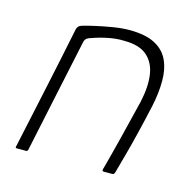

<svg xmlns="http://www.w3.org/2000/svg" viewBox="-78 -556 649 637"><g transform="rotate(15 247.0 -238.0)"><path d="M32 0Q30 0 28.5 -1Q27 -2 28 -5Q51 -112 74 -219Q97 -326 119 -434Q121 -439 124.5 -443Q128 -447 139 -450Q153 -454 179.5 -460Q206 -466 236.5 -471Q267 -476 292 -476Q347 -476 379.5 -459Q412 -442 426 -411.5Q440 -381 440 -340.5Q440 -300 430 -253Q419 -203 407 -153.5Q395 -104 384 -65Q373 -26 368 -7Q366 -2 364 -1Q362 0 356 0H331Q324 0 326 -7Q328 -13 332.5 -31Q337 -49 344 -75Q351 -101 358.5 -132Q366 -163 374 -195Q382 -227 389 -256Q401 -311 395 -351Q389 -391 362.5 -414Q336 -437 284 -437Q257 -438 228 -432Q199 -426 175 -417Q169 -416 162 -411.5Q155 -407 153 -396Q132 -299 111.5 -201Q91 -103 70 -5Q69 -3 68 -1.5Q67 0 64 0Z"/></g></svg>

Font: Glory ExtraLight
Style: Italic
Weight: 250
Italic angle: -12°
Version: Version 1.011